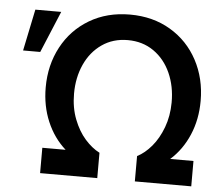

<svg xmlns="http://www.w3.org/2000/svg" viewBox="-52 -793 975 851"><g transform="rotate(5 435.5 -367.5)"><path d="M156.7 0V-112.8H260.3Q207.2 -160.1 177.8 -229.2Q148.3 -298.3 148.3 -380.8Q148.3 -480.4 191.4 -561.1Q234.5 -641.8 312.7 -688.3Q390.9 -734.8 493 -734.8Q595.1 -734.8 673.3 -688.3Q751.5 -641.8 794.6 -561.1Q837.7 -480.4 837.7 -380.8Q837.7 -298.3 808.2 -229.2Q778.8 -160.1 725.7 -112.8H829.2V0H578.2L578.3 -112.8Q612.1 -129.9 642 -165.2Q671.8 -200.4 690.8 -251.2Q709.8 -301.9 710.2 -362.5Q710.6 -434.4 684.2 -493.4Q657.8 -552.3 608.4 -586.8Q559 -621.2 493 -621.2Q427.2 -621.2 378 -586.9Q328.7 -552.6 302.2 -494Q275.8 -435.5 275.8 -364.2Q275.8 -301.4 295.7 -250.5Q315.5 -199.5 346.1 -164.9Q376.8 -130.3 411 -112.8V0ZM72.6 -720 34.2 -535H110.5L187.7 -720Z"/></g></svg>

Font: Hauora
Style: Regular
Weight: 400
Designer: Wayne Shih
Foundry: WCYS
Version: Version 1.001